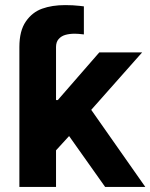

<svg xmlns="http://www.w3.org/2000/svg" viewBox="-20 -737 593 757"><path d="M252.4 -200.6 200.9 -144.3V0H56.4V-516.7H200.9V-342.4H207.8L371.5 -530.4H540.4L339.7 -303.9L552.9 0H394.5ZM56.4 -464V-551.6Q56.4 -615.3 81.7 -652Q107 -688.8 146.1 -702.8Q185.3 -716.9 236.9 -716.9Q267.5 -716.9 293.9 -713.9Q302 -713.2 310.7 -711.9V-601.3Q287.9 -604.1 275.1 -604.1Q254.2 -604.1 237.9 -599.5Q221.7 -594.9 211.3 -583.1Q200.9 -571.4 200.9 -551.6V-464Z"/></svg>

Font: Pretendard Variable
Style: Regular
Weight: 400
Designer: Base glyphs from Inter by Rasmus Andersson; Hangul glyphs from Noto Sans CJK(Source Han Sans) by Jang Soo-young and Kang
Foundry: Kil Hyung-jin
Version: Version 1.100;FEAKit 1.0